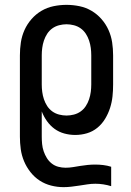

<svg xmlns="http://www.w3.org/2000/svg" viewBox="-20 -548 540 791"><path d="M242 223Q216 223 190.5 216.5Q165 210 143.5 196Q122 182 105.5 161Q89 140 79 116Q69 92 65.5 66.5Q62 41 62 15V-320Q62 -347 66 -373.5Q70 -400 81 -424.5Q92 -449 110 -469.5Q128 -490 151 -503.5Q174 -517 200.5 -522.5Q227 -528 254 -528Q281 -528 307.5 -522.5Q334 -517 357 -503.5Q380 -490 398 -469.5Q416 -449 427 -424.5Q438 -400 442 -373.5Q446 -347 446 -320V-200Q446 -175 443.5 -151Q441 -127 433.5 -103.5Q426 -80 413 -58.5Q400 -37 381 -21.5Q362 -6 338.5 1Q315 8 290 8Q267 8 245 2Q223 -4 205 -17Q187 -30 173.5 -49Q160 -68 152 -89V15Q152 30 153.5 45.5Q155 61 160 75.5Q165 90 173 103Q181 116 193 125.5Q205 135 220 139Q235 143 250 143Q265 143 280.5 140.5Q296 138 311 135.5Q326 133 341.5 131.5Q357 130 373 130Q389 130 405.5 132Q422 134 438 139V219Q422 214 405.5 211.5Q389 209 373 209Q356 209 340 211.5Q324 214 307.5 216.5Q291 219 274.5 221Q258 223 242 223ZM254 -72Q269 -72 284.5 -76Q300 -80 312.5 -89Q325 -98 333.5 -111Q342 -124 347 -139Q352 -154 354 -169.5Q356 -185 356 -200V-320Q356 -335 354 -350.5Q352 -366 347 -381Q342 -396 333.5 -409Q325 -422 312.5 -431Q300 -440 284.5 -444Q269 -448 254 -448Q239 -448 223.5 -444Q208 -440 195.5 -431Q183 -422 174.5 -409Q166 -396 161 -381Q156 -366 154 -350.5Q152 -335 152 -320V-200Q152 -185 154 -169.5Q156 -154 161 -139Q166 -124 174.5 -111Q183 -98 195.5 -89Q208 -80 223.5 -76Q239 -72 254 -72Z"/></svg>

Font: Iosevka Bendy Medium
Style: Regular
Weight: 500
Monospace: yes
Designer: Belleve Invis
Foundry: Belleve Invis
Version: Version 30.1.2